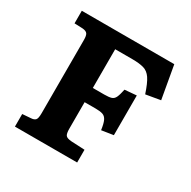

<svg xmlns="http://www.w3.org/2000/svg" viewBox="-156 -852 1000 1005"><g transform="rotate(30 344.0 -350.0)"><path d="M59 0V-76L111 -80Q128 -81 136.5 -89.5Q145 -98 145 -131V-574Q145 -599 138 -609.5Q131 -620 109 -622L59 -624V-700H618L653 -502L565 -487Q546 -545 528 -571.5Q510 -598 483.5 -605.5Q457 -613 414 -613H311V-379H380Q408 -379 422.5 -383.5Q437 -388 444.5 -404Q452 -420 459 -454L530 -460V-220L459 -209Q454 -246 445.5 -264Q437 -282 421.5 -287.5Q406 -293 378 -293H311V-132Q311 -104 318.5 -93.5Q326 -83 354 -81L435 -77V0Z"/></g></svg>

Font: Literata 7pt
Style: Bold
Weight: 700
Designer: Latin by Veronika Burian and Jose Scaglione. Greek by Irene Vlachou. Cyrillic by Vera Evstafieva.
Foundry: TypeTogether
Version: Version 3.002